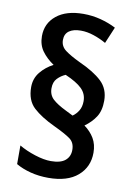

<svg xmlns="http://www.w3.org/2000/svg" viewBox="-86 -819 612 873"><g transform="rotate(10 220.0 -382.0)"><path d="M51 -394Q51 -434 75 -463.5Q99 -493 134 -511Q100 -534 79.5 -562.5Q59 -591 59 -631Q59 -690 104 -726.5Q149 -763 228 -763Q269 -763 307.5 -753Q346 -743 379 -726L347 -650Q321 -665 290 -675.5Q259 -686 230 -686Q195 -686 175.5 -672Q156 -658 156 -630Q156 -601 180 -583Q204 -565 248 -544Q317 -513 353 -479Q389 -445 389 -390Q389 -344 370 -315Q351 -286 320 -264Q349 -243 365.5 -215Q382 -187 382 -149Q382 -83 334.5 -42Q287 -1 199 -1Q155 -1 116.5 -11Q78 -21 49 -38V-124Q81 -105 123 -91.5Q165 -78 197 -78Q242 -78 263.5 -96Q285 -114 285 -145Q285 -179 261 -196Q237 -213 186 -237Q122 -267 86.5 -300Q51 -333 51 -394ZM143 -405Q143 -374 163.5 -355Q184 -336 225 -316L259 -299Q275 -310 286 -328Q297 -346 297 -372Q297 -406 273 -429.5Q249 -453 196 -476Q175 -467 159 -450.5Q143 -434 143 -405Z"/></g></svg>

Font: Noto Sans Hebrew Condensed SemiBold
Style: Regular
Weight: 600
Width: 3
Designer: Ben Nathan
Foundry: Google LLC
Version: Version 3.001; ttfautohint (v1.8.4.7-5d5b)